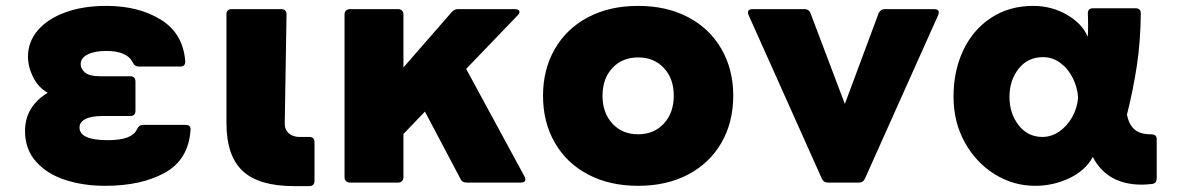

<svg xmlns="http://www.w3.org/2000/svg" viewBox="-20 -578 4011 652"><path d="M341 -405Q301 -405 277.5 -393Q254 -381 254 -360Q254 -344 269 -331.5Q284 -319 320 -319H422Q440 -319 440 -301V-202Q440 -184 422 -184H328Q289 -184 269.5 -173.5Q250 -163 250 -145Q250 -102 346 -102Q427 -102 444 -137Q449 -147 454 -150.5Q459 -154 467 -154H610Q629 -154 627 -136Q620 -36 540 8.5Q460 53 337 53Q263 53 201.5 33Q140 13 102.5 -29Q65 -71 65 -133Q65 -216 142 -263Q110 -281 92.5 -316Q75 -351 75 -386Q75 -435 107.5 -474Q140 -513 200.5 -535.5Q261 -558 341 -558Q451 -558 526.5 -511Q602 -464 609 -370V-368Q609 -352 592 -352H451Q444 -352 439 -355.5Q434 -359 429 -369Q421 -385 399 -395Q377 -405 341 -405Z M749 -160V-529Q749 -547 767 -547H935Q953 -547 953 -529L947 -162Q946 -138 960.5 -125.5Q975 -113 997 -113H1030Q1048 -113 1048 -95V36Q1048 54 1030 54H978Q859 54 804 2.5Q749 -49 749 -160Z M1150 24V-529Q1150 -537 1155 -542Q1160 -547 1168 -547H1332Q1340 -547 1345 -542Q1350 -537 1350 -529V-349L1514 -537Q1523 -547 1535 -547H1729Q1736 -547 1740 -544.5Q1744 -542 1744 -537Q1744 -532 1738 -526L1563 -344L1761 21Q1764 27 1764 31Q1764 42 1749 42H1565Q1549 42 1544 30L1423 -199L1350 -123V24Q1350 32 1345 37Q1340 42 1332 42H1168Q1160 42 1155 37Q1150 32 1150 24Z M1824 -253Q1824 -342 1864 -411.5Q1904 -481 1977 -519.5Q2050 -558 2147 -558Q2244 -558 2317 -519.5Q2390 -481 2430 -411.5Q2470 -342 2470 -253Q2470 -163 2430 -93.5Q2390 -24 2317 14.5Q2244 53 2147 53Q2050 53 1977 14.5Q1904 -24 1864 -93.5Q1824 -163 1824 -253ZM2147 -122Q2201 -122 2234.5 -158.5Q2268 -195 2268 -253Q2268 -311 2234.5 -347Q2201 -383 2147 -383Q2093 -383 2059.5 -347Q2026 -311 2026 -253Q2026 -195 2059.5 -158.5Q2093 -122 2147 -122Z M2771 29 2522 -527Q2520 -533 2520 -536Q2520 -547 2536 -547H2712Q2727 -547 2732 -534L2849 -225L2964 -534Q2971 -547 2984 -547H3152Q3168 -547 3168 -536Q3168 -533 3166 -527L2917 29Q2911 42 2897 42H2791Q2777 42 2771 29Z M3890 47Q3868 49 3857 49Q3740 49 3691 -45Q3666 1 3611.5 27Q3557 53 3495 53Q3421 53 3357.5 13.5Q3294 -26 3256 -95Q3218 -164 3218 -250Q3218 -337 3251 -407Q3284 -477 3345.5 -517.5Q3407 -558 3489 -558Q3550 -558 3602 -528.5Q3654 -499 3674 -453Q3675 -467 3675 -493Q3675 -520 3674 -532Q3674 -550 3692 -550H3836Q3854 -550 3854 -532Q3853 -437 3840.5 -354.5Q3828 -272 3807 -189Q3813 -156 3832 -139Q3851 -122 3887 -122Q3897 -122 3902.5 -118.5Q3908 -115 3908 -105V27Q3908 46 3890 47ZM3522 -384Q3470 -384 3439 -344.5Q3408 -305 3408 -249Q3408 -193 3439 -153Q3470 -113 3520 -113Q3550 -113 3576.5 -131Q3603 -149 3620.5 -179.5Q3638 -210 3641 -246Q3639 -281 3623 -313Q3607 -345 3580.5 -364.5Q3554 -384 3522 -384Z"/></svg>

Font: LINE Seed JP_TTF ExtraBold
Style: Regular
Weight: 800
Designer: LY Corporation & Fontrix & Fontworks
Version: Version 1.015